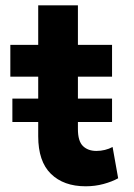

<svg xmlns="http://www.w3.org/2000/svg" viewBox="-20 -670 492 706"><path d="M295 15Q214 15 167.2 -30.8Q120.5 -76.5 120.5 -169V-650.5H266.5V-505H392V-388H266.5V-195.5Q266.5 -151 285 -133Q303.5 -115 334.5 -115Q350.5 -115 365.8 -118.8Q381 -122.5 394 -129.5L414.5 -14.5Q392 -2 360.8 6.5Q329.5 15 295 15ZM18 -388V-505H135V-388ZM25.5 -221.5V-307.5H392V-221.5Z"/></svg>

Font: Geologica Roman SemiBold
Style: Regular
Weight: 600
Designer: Sindre Bremnes, Frode Helland
Foundry: Monokrom Skriftforlag AS
Version: Version 1.010;gftools[0.9.28]